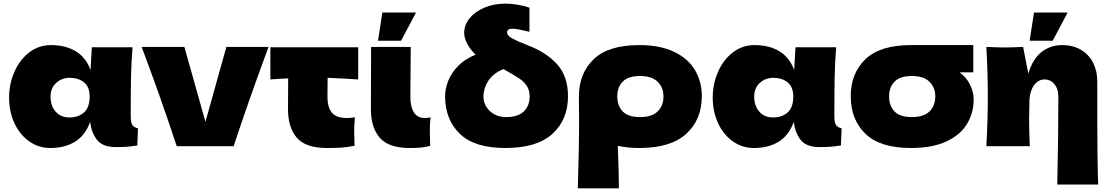

<svg xmlns="http://www.w3.org/2000/svg" viewBox="-20 -804 6100 1056"><path d="M739 -98 735 -4Q703 1 679.5 3Q656 5 617 5Q544 5 513 -35.5Q482 -76 476 -134Q449 -59 392.5 -24.5Q336 10 257 10Q192 10 140 -27Q88 -64 59 -127.5Q30 -191 30 -267Q30 -342 59 -408.5Q88 -475 140.5 -515.5Q193 -556 260 -556Q340 -556 396 -522.5Q452 -489 478 -419L485 -544H709Q702 -460 700.5 -376Q699 -292 699 -166Q699 -132 707 -118Q715 -104 739 -98ZM473 -273Q473 -326 442 -351Q411 -376 364 -376Q319 -376 288.5 -347.5Q258 -319 258 -273Q258 -222 286 -190Q314 -158 362 -158Q411 -158 442 -185.5Q473 -213 473 -273Z M1457 -546Q1349 -255 1265 0H952Q862 -273 759 -546H994L1110 -134L1225 -546Z M1950 -367Q1858 -373 1782 -376L1781 -270Q1781 -216 1804.5 -185.5Q1828 -155 1888 -155Q1911 -155 1932 -159Q1928 -122 1928 -84Q1928 -66 1930 -2Q1886 6 1856 8Q1826 10 1778 10Q1661 10 1612.5 -46.5Q1564 -103 1564 -204L1565 -373Q1518 -371 1467 -367V-544H1950Z M2020 -204 2021 -546H2239L2237 -270Q2237 -218 2256 -186.5Q2275 -155 2317 -155Q2333 -155 2348 -159Q2344 -122 2344 -84Q2344 -66 2346 -2Q2317 6 2292.5 8Q2268 10 2234 10Q2117 10 2068.5 -46.5Q2020 -103 2020 -204ZM2186 -580H2059L2083 -735H2268Z M3104 -275Q3104 -146 3018.5 -68Q2933 10 2760 10Q2589 10 2508.5 -68.5Q2428 -147 2428 -275Q2428 -316 2445.5 -360Q2463 -404 2501 -442.5Q2539 -481 2596 -503Q2568 -530 2550.5 -562Q2533 -594 2533 -624Q2533 -666 2562 -702.5Q2591 -739 2643 -761.5Q2695 -784 2761 -784Q2823 -784 2892 -762V-629Q2824 -646 2798 -646Q2769 -646 2769 -626Q2769 -608 2796.5 -593Q2824 -578 2880 -556Q2986 -516 3045 -449.5Q3104 -383 3104 -275ZM2893 -274Q2893 -308 2877 -332Q2861 -356 2835 -373Q2809 -390 2749 -424Q2692 -401 2665.5 -359Q2639 -317 2639 -274Q2639 -226 2674.5 -193Q2710 -160 2764 -160Q2829 -160 2861 -191Q2893 -222 2893 -274Z M3840 -275Q3840 -146 3754.5 -68Q3669 10 3496 10Q3431 10 3378 -2Q3384 160 3384 232H3158Q3165 15 3165 -157L3164 -264V-275V-277Q3165 -401 3245.5 -478.5Q3326 -556 3496 -556Q3611 -556 3688.5 -518.5Q3766 -481 3803 -417.5Q3840 -354 3840 -275ZM3629 -274Q3629 -323 3597 -354.5Q3565 -386 3500 -386Q3435 -386 3405 -355Q3375 -324 3375 -274Q3375 -222 3405 -191Q3435 -160 3500 -160Q3565 -160 3597 -191Q3629 -222 3629 -274Z M4609 -98 4605 -4Q4573 1 4549.5 3Q4526 5 4487 5Q4414 5 4383 -35.5Q4352 -76 4346 -134Q4319 -59 4262.5 -24.5Q4206 10 4127 10Q4062 10 4010 -27Q3958 -64 3929 -127.5Q3900 -191 3900 -267Q3900 -342 3929 -408.5Q3958 -475 4010.5 -515.5Q4063 -556 4130 -556Q4210 -556 4266 -522.5Q4322 -489 4348 -419L4355 -544H4579Q4572 -460 4570.5 -376Q4569 -292 4569 -166Q4569 -132 4577 -118Q4585 -104 4609 -98ZM4343 -273Q4343 -326 4312 -351Q4281 -376 4234 -376Q4189 -376 4158.5 -347.5Q4128 -319 4128 -273Q4128 -222 4156 -190Q4184 -158 4232 -158Q4281 -158 4312 -185.5Q4343 -213 4343 -273Z M5258 -406Q5295 -379 5315 -339Q5335 -299 5335 -257Q5335 -182 5298 -121.5Q5261 -61 5184 -25.5Q5107 10 4991 10Q4820 10 4739.5 -68.5Q4659 -147 4659 -275Q4659 -400 4739.5 -478Q4820 -556 4991 -556H4997H5333V-406ZM5124 -274Q5124 -323 5092 -354.5Q5060 -386 4995 -386Q4930 -386 4900 -355Q4870 -324 4870 -274Q4870 -222 4900 -191Q4930 -160 4995 -160Q5060 -160 5092 -191Q5124 -222 5124 -274Z M5795 211Q5801 -56 5801 -271Q5801 -315 5779.5 -341Q5758 -367 5725 -367Q5692 -367 5669 -337.5Q5646 -308 5642 -257Q5640 -181 5640 -149Q5640 -81 5644 0H5405Q5413 -144 5413 -272Q5413 -400 5405 -546Q5471 -543 5506 -543Q5543 -543 5607 -546L5636 -399Q5659 -479 5708 -517.5Q5757 -556 5822 -556Q5882 -556 5926 -529.5Q5970 -503 5992.5 -458Q6015 -413 6015 -357V-151Q6015 65 6020 211ZM5770 -580H5643L5667 -735H5852Z"/></svg>

Font: Mantou Sans
Style: Regular
Weight: 400
Designer: Mant0u / artakana
Foundry: Mant0u / artakana
Version: Version 1.001;October 22, 2023;FontCreator 14.0.0.2901 64-bi